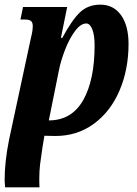

<svg xmlns="http://www.w3.org/2000/svg" viewBox="-41 -566 590 826"><path d="M-21 206Q-21 130 -2 35L91 -398Q92 -402 96 -420Q100 -438 100 -453Q100 -470 92 -476Q84 -482 65 -482H47L58 -536H248L221 -403H227Q269 -481 303.5 -513.5Q338 -546 391 -546Q447 -546 479.5 -501Q512 -456 512 -377Q512 -267 473 -176Q434 -85 361.5 -32.5Q289 20 194 19L150 18L142 66Q135 112 131.5 140.5Q128 169 128 204Q128 229 129 240H-19Q-21 218 -21 206ZM366 -371Q366 -415 356 -440Q346 -465 330 -465Q306 -465 281.5 -432Q257 -399 238.5 -351Q220 -303 212 -261L169 -48Q267 -48 316.5 -134.5Q366 -221 366 -371Z"/></svg>

Font: Noto Serif CondExtraBold
Style: Italic
Weight: 800
Width: 3
Italic angle: -12°
Designer: Monotype Design Team
Foundry: Monotype Imaging Inc.
Version: Version 1.001